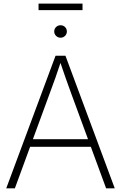

<svg xmlns="http://www.w3.org/2000/svg" viewBox="-20 -1033 664 1053"><path d="M14.2 0 284.7 -727.5H338.9L609.4 0H562L370.1 -521.5Q355.5 -561.5 339.6 -606.4Q323.7 -651.4 304.7 -708H318.4Q299.8 -651.4 283.9 -606.4Q268.1 -561.5 252.9 -521.5L61.5 0ZM131.8 -228V-269.5H491.7V-228ZM312 -826.2Q297.9 -826.2 287.6 -836.2Q277.3 -846.2 277.3 -860.4Q277.3 -875 287.6 -884.8Q297.9 -894.5 312 -894.5Q326.7 -894.5 336.7 -884.8Q346.7 -875 346.7 -860.4Q346.7 -846.2 336.7 -836.2Q326.7 -826.2 312 -826.2ZM432.6 -1013.2V-977.5H191.4V-1013.2Z"/></svg>

Font: Inter 28pt ExtraLight
Style: Regular
Weight: 250
Designer: Rasmus Andersson
Foundry: rsms
Version: Version 4.001;git-66647c0bb